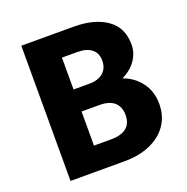

<svg xmlns="http://www.w3.org/2000/svg" viewBox="-126 -817 909 934"><g transform="rotate(-20 329.0 -350.0)"><path d="M82.5 0V-700H353.5Q460.5 -700 524.5 -655.2Q588.5 -610.5 588.5 -522.5Q588.5 -490.5 575.5 -463.5Q562.5 -436.5 540.2 -415.8Q518 -395 490.5 -382.5Q547 -362.5 581.8 -316Q616.5 -269.5 616.5 -205.5Q616.5 -143 585.2 -97Q554 -51 496.5 -25.5Q439 0 360 0ZM248.5 -122.5H336Q390 -122.5 417 -144.5Q444 -166.5 444 -210.5Q444 -252.5 418.2 -275.8Q392.5 -299 341.5 -299H248.5ZM248.5 -413H331Q361 -413 382.8 -423Q404.5 -433 416.2 -452Q428 -471 428 -497.5Q428 -536 402.2 -557Q376.5 -578 328.5 -578H248.5Z"/></g></svg>

Font: Geologica Roman
Style: Bold
Weight: 700
Designer: Sindre Bremnes, Frode Helland
Foundry: Monokrom Skriftforlag AS
Version: Version 1.010;gftools[0.9.28]